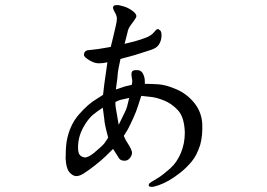

<svg xmlns="http://www.w3.org/2000/svg" viewBox="-20 -708 1040 749"><path d="M466 -537Q488 -542 504.5 -546.5Q521 -551 545 -559.5Q569 -568 579.5 -581Q590 -594 594.5 -594.5Q599 -595 605 -589Q611 -583 610 -566Q609 -549 600.5 -535Q592 -521 569.5 -513.5Q547 -506 505 -493L450 -478Q446 -460 442.5 -442Q439 -424 438 -404L432 -359Q461 -369 468 -371L494 -377Q496 -387 496 -393L493 -414Q492 -426 496.5 -430.5Q501 -435 516 -434.5Q531 -434 538 -420Q545 -406 545 -391V-381Q570 -381 599 -379Q628 -377 668.5 -359.5Q709 -342 737.5 -307Q766 -272 769 -226Q771 -178 761 -143Q748 -102 727.5 -77.5Q707 -53 683.5 -34.5Q660 -16 640 -4.5Q620 7 600.5 14Q581 21 572 21Q563 21 561 17.5Q559 14 561 11Q561 7 571 1.5Q581 -4 599 -15.5Q617 -27 643.5 -50.5Q670 -74 685.5 -111Q701 -148 701 -191Q699 -251 674.5 -277.5Q650 -304 620 -316Q590 -328 568 -330L531 -334Q523 -310 517.5 -292Q512 -274 500 -247.5Q488 -221 479 -204L463 -178Q468 -166 471.5 -160Q475 -154 483.5 -140.5Q492 -127 494.5 -116.5Q497 -106 488 -93Q479 -80 463 -81Q447 -82 441 -96L421 -127Q405 -111 391 -97.5Q377 -84 352.5 -64.5Q328 -45 308.5 -32.5Q289 -20 276 -21Q263 -22 250.5 -36.5Q238 -51 236 -90Q236 -129 240 -156Q251 -219 287.5 -261Q324 -303 357 -322L382 -338Q388 -391 390 -402L399 -465Q382 -461 365 -461Q348 -461 327.5 -473.5Q307 -486 307.5 -494.5Q308 -503 312 -507Q316 -511 322 -512Q328 -513 344.5 -514.5Q361 -516 383 -520L412 -525Q416 -541 418 -549L431 -604Q436 -625 436 -635Q436 -646 429 -658Q422 -670 421 -676Q420 -682 425 -686Q430 -689 443 -688Q453 -686 463 -683Q473 -680 484 -674Q495 -668 503.5 -660Q512 -652 512 -645Q512 -639 500 -623.5Q488 -608 483.5 -600Q479 -592 476 -576L466 -537ZM381 -288Q358 -273 343 -260.5Q328 -248 313.5 -225.5Q299 -203 292 -181.5Q285 -160 284.5 -136.5Q284 -113 290.5 -104.5Q297 -96 309.5 -94Q322 -92 346 -111Q380 -139 388 -150L402 -171Q387 -227 387 -242L381 -288ZM443 -221Q453 -242 463 -262Q473 -281 476 -293L484 -326Q467 -322 457 -320Q447 -318 443 -316L430 -310Q430 -297 432 -285Q434 -273 435 -268L443 -221Z"/></svg>

Font: ChillKai
Style: Regular
Weight: 400
Designer: ChillType
Foundry: 寒蝉字型
Version: Version 2.000